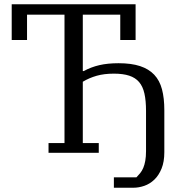

<svg xmlns="http://www.w3.org/2000/svg" viewBox="-20 -718 847 902"><path d="M515 115H621Q630 106 638.5 95.5Q647 85 653 71Q659 57 662.5 37.5Q666 18 666 -8V-197Q666 -245 658.5 -278.5Q651 -312 633.5 -332.5Q616 -353 587 -362.5Q558 -372 515 -372Q469 -372 434 -362Q399 -352 369 -334V-46H444V0H208V-46H283V-649H107V-530H35V-698H617V-530H545V-649H369V-384H373Q408 -403 447 -412Q486 -421 537 -421Q597 -421 638 -407.5Q679 -394 704.5 -367Q730 -340 741 -298.5Q752 -257 752 -200V-3Q752 42 739 74Q726 106 705 126Q684 146 658 155Q632 164 606 164H515Z"/></svg>

Font: IBM Plex Serif
Style: Regular
Weight: 400
Designer: Mike Abbink, Paul van der Laan, Pieter van Rosmalen
Foundry: Bold Monday
Version: Version 3.001